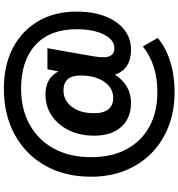

<svg xmlns="http://www.w3.org/2000/svg" viewBox="15 -771 922 992"><g transform="rotate(-90 476.0 -275.0)"><path d="M496 166Q399 166 319 135Q239 104 181 47Q123 -10 91 -89Q59 -168 59 -265Q59 -401 116 -502Q173 -603 275.5 -659.5Q378 -716 515 -716Q635 -716 724 -669.5Q813 -623 862.5 -538.5Q912 -454 912 -340Q912 -254 887 -191Q862 -128 818 -93.5Q774 -59 715 -59Q615 -59 586 -142Q559 -100 522 -79.5Q485 -59 443 -59Q361 -59 316 -110Q271 -161 271 -249Q271 -322 298.5 -379Q326 -436 374 -468.5Q422 -501 484 -501Q569 -501 603 -434L614 -491H723L682 -260Q676 -223 676 -202Q676 -145 723 -145Q766 -145 793.5 -199Q821 -253 821 -340Q821 -478 740 -552.5Q659 -627 514 -627Q407 -627 327.5 -582.5Q248 -538 204 -457Q160 -376 160 -265Q160 -158 201.5 -81.5Q243 -5 318 36Q393 77 496 77Q640 77 732 2L776 79Q728 120 655.5 143Q583 166 496 166ZM466 -151Q517 -151 549.5 -197.5Q582 -244 582 -320Q582 -408 505 -408Q453 -408 420 -364.5Q387 -321 387 -250Q387 -201 407.5 -176Q428 -151 466 -151Z"/></g></svg>

Font: Nunito Sans ExtraBold
Style: Italic
Weight: 800
Italic angle: -9°
Designer: Vernon Adams
Foundry: Vernon Adams
Version: Version 3.006; ttfautohint (v1.8.3)